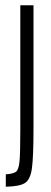

<svg xmlns="http://www.w3.org/2000/svg" viewBox="-20 -708 192 728"><path d="M57 -216V-688H107V-223Q107 -112 101 -69.5Q95 -27 74.5 -14Q54 -1 2 0V-47Q31 -49 41 -57Q51 -65 54 -96Q57 -127 57 -216Z"/></svg>

Font: Saira Ultra Condensed Light
Style: Regular
Weight: 300
Width: 1
Designer: Hector Gatti with collaboration of the Omnibus-Type team
Foundry: Omnibus-Type
Version: Version 1.001; ttfautohint (v1.8)